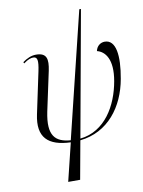

<svg xmlns="http://www.w3.org/2000/svg" viewBox="-105 -831 848 1141"><g transform="rotate(-10 319.0 -260.5)"><path d="M212 239H284L326 8C496 -10 597 -146 626 -310C651 -447 638 -544 570 -544C546 -544 522 -529 515 -497C563 -485 608 -433 585 -303C560 -160 479 -18 328 -2L465 -760H455L270 -2C177 -9 133 -53 162 -194L213 -432C227 -500 220 -539 154 -539C125 -539 98 -526 73 -508L77 -500C103 -520 122 -525 135 -525C162 -525 165 -502 152 -439L99 -189C70 -53 132 5 268 10Z"/></g></svg>

Font: Noto Serif Display SemiCondensed Light
Style: Italic
Weight: 300
Width: 4
Italic angle: -12°
Designer: Monotype Design Team
Foundry: Monotype Imaging Inc.
Version: Version 2.009